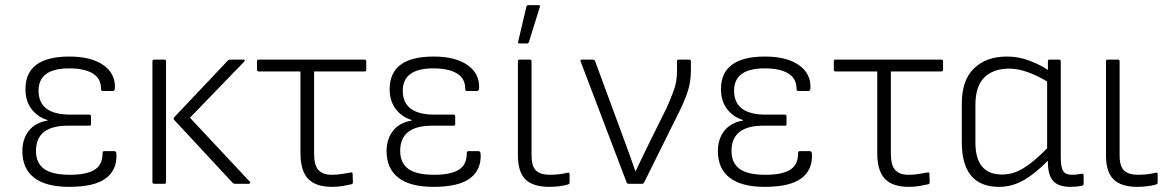

<svg xmlns="http://www.w3.org/2000/svg" viewBox="-20 -715 4548 747"><path d="M249 12Q159 12 113 -23.5Q67 -59 67 -127Q67 -174 92 -206Q117 -238 165 -246V-248Q126 -260 102.5 -291Q79 -322 79 -368Q79 -495 250 -495Q335 -495 382.5 -461.5Q430 -428 427 -371Q426 -361 419 -361H379Q373 -361 373 -370Q373 -410 340.5 -429.5Q308 -449 249 -449Q130 -449 130 -362Q130 -269 254 -269H328Q334 -269 334 -262V-232Q334 -226 328 -226H244Q120 -226 120 -128Q120 -81 151.5 -58Q183 -35 252 -35Q317 -35 348 -54.5Q379 -74 379 -118Q379 -127 385 -127H425Q432 -127 433 -116Q436 -54 391.5 -21Q347 12 249 12Z M893 0Q888 0 885 -4L658 -248Q653 -254 658 -259L867 -480Q870 -483 876 -483H927Q931 -483 932 -481Q933 -479 930 -475L719 -257L952 -8Q955 -5 953 -2.5Q951 0 948 0ZM580 0Q573 0 573 -7V-477Q573 -483 580 -483H620Q626 -483 626 -477V-7Q626 0 620 0Z M1272 12Q1209 12 1179 -19Q1149 -50 1149 -120V-437H987Q980 -437 980 -444V-477Q980 -483 987 -483H1398Q1405 -483 1405 -477V-444Q1405 -437 1398 -437H1202V-117Q1202 -72 1219 -53.5Q1236 -35 1270 -35Q1291 -35 1310 -38Q1329 -41 1345 -44Q1352 -46 1352 -38L1353 -6Q1353 1 1347 2Q1333 5 1314 8.5Q1295 12 1272 12Z M1666 12Q1576 12 1530 -23.5Q1484 -59 1484 -127Q1484 -174 1509 -206Q1534 -238 1582 -246V-248Q1543 -260 1519.5 -291Q1496 -322 1496 -368Q1496 -495 1667 -495Q1752 -495 1799.5 -461.5Q1847 -428 1844 -371Q1843 -361 1836 -361H1796Q1790 -361 1790 -370Q1790 -410 1757.5 -429.5Q1725 -449 1666 -449Q1547 -449 1547 -362Q1547 -269 1671 -269H1745Q1751 -269 1751 -262V-232Q1751 -226 1745 -226H1661Q1537 -226 1537 -128Q1537 -81 1568.5 -58Q1600 -35 1669 -35Q1734 -35 1765 -54.5Q1796 -74 1796 -118Q1796 -127 1802 -127H1842Q1849 -127 1850 -116Q1853 -54 1808.5 -21Q1764 12 1666 12Z M2117 12Q2054 12 2024.5 -17Q1995 -46 1995 -111V-477Q1995 -483 2002 -483H2042Q2048 -483 2048 -477V-110Q2048 -68 2065.5 -51.5Q2083 -35 2119 -35Q2138 -35 2155 -37Q2172 -39 2188 -43Q2196 -45 2196 -37V-4Q2196 1 2189 3Q2176 7 2156 9.5Q2136 12 2117 12ZM2001 -546Q1994 -546 1996 -553L2028 -689Q2030 -695 2036 -695H2076Q2083 -695 2080 -687L2038 -552Q2036 -546 2031 -546Z M2426 0Q2420 0 2418 -5L2239 -476Q2236 -483 2244 -483H2286Q2293 -483 2295 -478L2410 -166Q2421 -137 2431.5 -107.5Q2442 -78 2452 -49H2453Q2467 -79 2481.5 -108.5Q2496 -138 2510 -167L2573 -294Q2589 -329 2601.5 -363.5Q2614 -398 2614 -439V-477Q2614 -483 2621 -483H2661Q2668 -483 2668 -477V-440Q2668 -394 2654 -354Q2640 -314 2618 -271L2486 -5Q2484 0 2478 0Z M2955 12Q2865 12 2819 -23.5Q2773 -59 2773 -127Q2773 -174 2798 -206Q2823 -238 2871 -246V-248Q2832 -260 2808.5 -291Q2785 -322 2785 -368Q2785 -495 2956 -495Q3041 -495 3088.5 -461.5Q3136 -428 3133 -371Q3132 -361 3125 -361H3085Q3079 -361 3079 -370Q3079 -410 3046.5 -429.5Q3014 -449 2955 -449Q2836 -449 2836 -362Q2836 -269 2960 -269H3034Q3040 -269 3040 -262V-232Q3040 -226 3034 -226H2950Q2826 -226 2826 -128Q2826 -81 2857.5 -58Q2889 -35 2958 -35Q3023 -35 3054 -54.5Q3085 -74 3085 -118Q3085 -127 3091 -127H3131Q3138 -127 3139 -116Q3142 -54 3097.5 -21Q3053 12 2955 12Z M3516 12Q3453 12 3423 -19Q3393 -50 3393 -120V-437H3231Q3224 -437 3224 -444V-477Q3224 -483 3231 -483H3642Q3649 -483 3649 -477V-444Q3649 -437 3642 -437H3446V-117Q3446 -72 3463 -53.5Q3480 -35 3514 -35Q3535 -35 3554 -38Q3573 -41 3589 -44Q3596 -46 3596 -38L3597 -6Q3597 1 3591 2Q3577 5 3558 8.5Q3539 12 3516 12Z M3867 12Q3722 12 3722 -162V-312Q3722 -403 3769.5 -449Q3817 -495 3898 -495Q3943 -495 3985 -479Q4027 -463 4057 -443V-477Q4057 -483 4063 -483H4100Q4107 -483 4107 -477V-103Q4107 -64 4116.5 -49.5Q4126 -35 4151 -35Q4159 -35 4169 -36Q4179 -37 4188 -39Q4196 -40 4196 -33V0Q4196 6 4189 8Q4167 12 4144 12Q4099 12 4078 -10.5Q4057 -33 4057 -85V-90Q4007 -39 3962 -13.5Q3917 12 3867 12ZM3775 -160Q3775 -36 3879 -36Q3921 -36 3961 -60Q4001 -84 4054 -138V-398Q4016 -421 3978 -434.5Q3940 -448 3906 -448Q3845 -448 3810 -414Q3775 -380 3775 -307Z M4405 12Q4342 12 4312.5 -17Q4283 -46 4283 -111V-477Q4283 -483 4290 -483H4330Q4336 -483 4336 -477V-110Q4336 -68 4353.5 -51.5Q4371 -35 4407 -35Q4426 -35 4443 -37Q4460 -39 4476 -43Q4484 -45 4484 -37V-4Q4484 1 4477 3Q4464 7 4444 9.5Q4424 12 4405 12Z"/></svg>

Font: Sofia Sans Light
Style: Regular
Weight: 300
Designer: Botio Nikoltchev, Ani Petrova
Foundry: lettersoup
Version: Version 4.100; ttfautohint (v1.8.3)